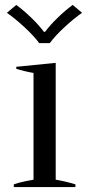

<svg xmlns="http://www.w3.org/2000/svg" viewBox="-20 -759 363 779"><path d="M8 -707 46 -739Q76 -717 107.5 -686.5Q139 -656 158 -630H163Q183 -657 214.5 -687.5Q246 -718 275 -739L313 -707Q281 -685 242 -649Q203 -613 182 -584H139Q118 -613 79 -649Q40 -685 8 -707ZM36 -11Q55 -18 82 -23.5Q109 -29 116 -30V-463Q76 -470 46 -480V-488L206 -504V-30Q252 -22 286 -11V0H36Z"/></svg>

Font: Trirong
Style: Regular
Weight: 400
Designer: Katatrad Team
Foundry: CadsonDemak
Version: Version 1.001